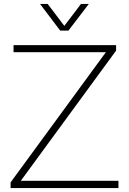

<svg xmlns="http://www.w3.org/2000/svg" viewBox="-20 -959 658 979"><path d="M34 -29 520 -693H49V-729H572V-701L86 -37H584V0H34ZM184 -939H223L308 -827L393 -939H433L329 -803H287Z"/></svg>

Font: Mona Sans VF XLt
Style: Regular
Weight: 200
Designer: Deni Anggara
Foundry: GitHub
Version: Version 2.000;Glyphs 3.2.3 (3260)